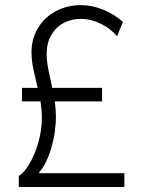

<svg xmlns="http://www.w3.org/2000/svg" viewBox="-20 -748 563 768"><path d="M147.5 -278.8Q147.5 -303.7 142.1 -342.3H67.9V-396.5H130.9L125.5 -418.5Q115.2 -461.9 110.6 -487.1Q106 -512.2 106 -537.6Q106 -593.3 132.3 -636.5Q158.7 -679.7 203.9 -703.6Q249 -727.5 303.2 -727.5Q347.7 -727.5 391.8 -709.7Q436 -691.9 471.7 -660.6L448.2 -603Q422.4 -633.8 383.1 -653.1Q343.8 -672.4 302.2 -672.4Q265.1 -672.4 234.1 -655.8Q203.1 -639.2 184.8 -607.2Q166.5 -575.2 166.5 -531.2Q166.5 -509.3 170.7 -484.9Q174.8 -460.4 183.1 -424.3L189 -396.5H388.2V-342.3H199.2Q203.6 -307.1 203.6 -283.2Q203.6 -217.8 184.6 -154.3Q165.5 -90.8 136.7 -59.1V-55.2H477.5V0H55.2V-43.9Q76.2 -56.6 97.7 -92.8Q119.1 -128.9 133.3 -178.2Q147.5 -227.5 147.5 -278.8Z"/></svg>

Font: Reddit Sans Light
Style: Regular
Weight: 300
Designer: Stephen Hutchings
Foundry: Reddit
Version: Version 1.013